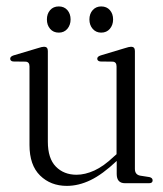

<svg xmlns="http://www.w3.org/2000/svg" viewBox="-20 -584 519 612"><path d="M74 -122V-372.5Q74 -386.5 62 -387.5L21.5 -388Q12.5 -389.5 12.5 -397Q12.5 -404 23.5 -407.5L100.5 -430.5Q114 -435 120.5 -435Q132.5 -435 132.5 -421.5V-132.5Q132.5 -79 158 -53Q183.5 -27 224 -27Q251 -27 280.8 -40.5Q310.5 -54 343 -85L351.5 -92.5V-372.5Q351.5 -386.5 339.5 -387.5L299.5 -388Q290 -389.5 290 -397Q290 -404 301.5 -407.5L378 -430.5Q391.5 -435 398 -435Q410 -435 410 -421.5V-45.5Q410 -27 427.5 -24L456.5 -19.5Q466.5 -17 466.5 -9Q466.5 0 455 0H378.5Q352 0 352 -29.5V-71Q306.5 -28 268.5 -9.8Q230.5 8.5 193 8.5Q141.5 8.5 107.8 -24.5Q74 -57.5 74 -122ZM167.5 -480Q150 -480 139.8 -492Q129.5 -504 129.5 -522Q129.5 -540 139.8 -551.8Q150 -563.5 167.5 -563.5Q184.5 -563.5 194.8 -551.8Q205 -540 205 -522Q205 -504.5 194.8 -492.2Q184.5 -480 167.5 -480ZM302.5 -480Q286 -480 275.5 -492Q265 -504 265 -522Q265 -540 275.5 -551.8Q286 -563.5 302.5 -563.5Q320 -563.5 330.2 -551.8Q340.5 -540 340.5 -522Q340.5 -504.5 330.2 -492.2Q320 -480 302.5 -480Z"/></svg>

Font: Fraunces 144pt S050 Light
Style: Regular
Weight: 300
Version: Version 1.000; ttfautohint (v1.8.3)